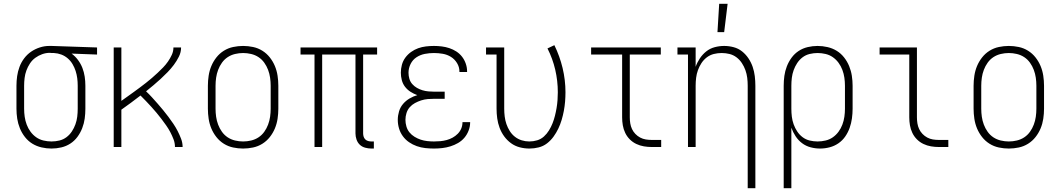

<svg xmlns="http://www.w3.org/2000/svg" viewBox="-20 -768 5540 1003"><path d="M249 8Q223 8 197 2Q171 -4 149 -17.5Q127 -31 110.5 -52Q94 -73 84 -97.5Q74 -122 70 -148Q66 -174 66 -200V-320Q66 -345 69.5 -370Q73 -395 82 -419Q91 -443 106.5 -463.5Q122 -484 142.5 -498Q163 -512 187.5 -520Q212 -528 237 -528H250L487 -520V-483L354 -488Q373 -474 387.5 -454.5Q402 -435 410.5 -413Q419 -391 422.5 -367.5Q426 -344 426 -320V-200Q426 -174 422.5 -148.5Q419 -123 409.5 -98.5Q400 -74 384.5 -53Q369 -32 347.5 -18Q326 -4 300.5 2Q275 8 249 8ZM249 -29Q270 -29 290.5 -34Q311 -39 327.5 -51.5Q344 -64 355.5 -81.5Q367 -99 374 -118.5Q381 -138 383.5 -158.5Q386 -179 386 -200V-320Q386 -340 383.5 -359.5Q381 -379 375 -397.5Q369 -416 359 -433Q349 -450 334 -463Q319 -476 300.5 -483Q282 -490 262 -491H250Q248 -491 245.5 -491.5Q243 -492 240 -492Q220 -492 200.5 -485Q181 -478 164.5 -466Q148 -454 136.5 -436.5Q125 -419 118 -400Q111 -381 108.5 -360.5Q106 -340 106 -320V-200Q106 -179 109 -158Q112 -137 119.5 -117Q127 -97 139.5 -80Q152 -63 169 -51Q186 -39 207 -34Q228 -29 249 -29Z M574 0V-520H614V-241Q631 -253 647 -264.5Q663 -276 679 -287.5Q695 -299 711 -311Q727 -323 743 -335.5Q759 -348 774 -361Q789 -374 803.5 -387.5Q818 -401 832 -415.5Q846 -430 857.5 -446.5Q869 -463 877.5 -481.5Q886 -500 886 -520H926Q926 -495 914.5 -472Q903 -449 888 -429Q873 -409 855.5 -391Q838 -373 819.5 -356Q801 -339 782 -323Q763 -307 743 -291Q759 -276 774 -259.5Q789 -243 803.5 -226.5Q818 -210 832 -193Q846 -176 859.5 -158Q873 -140 885.5 -121.5Q898 -103 908 -83.5Q918 -64 926 -43Q934 -22 934 0H894Q894 -21 886.5 -40.5Q879 -60 869.5 -78Q860 -96 848 -113Q836 -130 823.5 -146.5Q811 -163 798 -178.5Q785 -194 771 -209.5Q757 -225 743 -239.5Q729 -254 714 -269Q690 -250 664.5 -231.5Q639 -213 614 -195V0Z M1250 8Q1224 8 1198 2.5Q1172 -3 1149.5 -17Q1127 -31 1110.5 -52Q1094 -73 1084 -97Q1074 -121 1070 -147.5Q1066 -174 1066 -200V-320Q1066 -346 1070 -372.5Q1074 -399 1084 -423Q1094 -447 1110.5 -468Q1127 -489 1149.5 -503Q1172 -517 1198 -522.5Q1224 -528 1250 -528Q1276 -528 1302 -522.5Q1328 -517 1350.5 -503Q1373 -489 1389.5 -468Q1406 -447 1416 -423Q1426 -399 1430 -372.5Q1434 -346 1434 -320V-200Q1434 -174 1430 -147.5Q1426 -121 1416 -97Q1406 -73 1389.5 -52Q1373 -31 1350.5 -17Q1328 -3 1302 2.5Q1276 8 1250 8ZM1250 -29Q1271 -29 1292 -34Q1313 -39 1330.5 -50.5Q1348 -62 1360.5 -79.5Q1373 -97 1380.5 -117Q1388 -137 1391 -158Q1394 -179 1394 -200V-320Q1394 -341 1391 -362Q1388 -383 1380.5 -403Q1373 -423 1360.5 -440.5Q1348 -458 1330.5 -469.5Q1313 -481 1292 -486Q1271 -491 1250 -491Q1229 -491 1208 -486Q1187 -481 1169.5 -469.5Q1152 -458 1139.5 -440.5Q1127 -423 1119.5 -403Q1112 -383 1109 -362Q1106 -341 1106 -320V-200Q1106 -179 1109 -158Q1112 -137 1119.5 -117Q1127 -97 1139.5 -79.5Q1152 -62 1169.5 -50.5Q1187 -39 1208 -34Q1229 -29 1250 -29Z M1920 8Q1904 8 1887.5 3.5Q1871 -1 1859.5 -12Q1848 -23 1842.5 -39Q1837 -55 1837 -71V-483H1663V0H1623V-483H1550V-520H1950V-483H1877V-71Q1877 -63 1879.5 -54.5Q1882 -46 1888 -40Q1894 -34 1902.5 -31.5Q1911 -29 1920 -29H1933V8Z M2247 8Q2224 8 2201.5 5.5Q2179 3 2157.5 -4.5Q2136 -12 2117 -25Q2098 -38 2084.5 -56.5Q2071 -75 2064.5 -97Q2058 -119 2058 -142Q2058 -164 2064.5 -186Q2071 -208 2085.5 -225Q2100 -242 2119.5 -253.5Q2139 -265 2160 -271Q2141 -278 2124.5 -288.5Q2108 -299 2096 -314.5Q2084 -330 2079 -349.5Q2074 -369 2074 -388Q2074 -409 2079.5 -429.5Q2085 -450 2097.5 -467Q2110 -484 2127.5 -496.5Q2145 -509 2164.5 -516Q2184 -523 2205 -525.5Q2226 -528 2247 -528Q2267 -528 2287.5 -525.5Q2308 -523 2327.5 -516.5Q2347 -510 2364 -499Q2381 -488 2393.5 -472Q2406 -456 2413 -436Q2420 -416 2420 -396V-392H2380V-395Q2380 -418 2367.5 -438.5Q2355 -459 2335.5 -471Q2316 -483 2293 -487Q2270 -491 2247 -491Q2223 -491 2199.5 -486.5Q2176 -482 2156 -469Q2136 -456 2125 -434Q2114 -412 2114 -388Q2114 -372 2118.5 -356.5Q2123 -341 2133.5 -329Q2144 -317 2158 -309Q2172 -301 2187 -296.5Q2202 -292 2218 -290.5Q2234 -289 2250 -289H2303V-252H2250Q2232 -252 2214.5 -250.5Q2197 -249 2180 -243.5Q2163 -238 2147.5 -229.5Q2132 -221 2120.5 -208Q2109 -195 2103.5 -177.5Q2098 -160 2098 -142Q2098 -125 2103 -107.5Q2108 -90 2119 -76.5Q2130 -63 2145.5 -53.5Q2161 -44 2177.5 -38.5Q2194 -33 2212 -31Q2230 -29 2247 -29Q2264 -29 2280.5 -30.5Q2297 -32 2313.5 -36.5Q2330 -41 2344.5 -49Q2359 -57 2371 -69Q2383 -81 2389.5 -96.5Q2396 -112 2396 -129V-130H2436V-128Q2436 -107 2428 -86Q2420 -65 2406 -48.5Q2392 -32 2373 -21Q2354 -10 2333 -3.5Q2312 3 2290.5 5.5Q2269 8 2247 8Z M2746 8Q2720 8 2695 1.5Q2670 -5 2649.5 -20Q2629 -35 2614 -55.5Q2599 -76 2590 -100Q2581 -124 2577.5 -149.5Q2574 -175 2574 -200V-483H2519V-520H2614V-200Q2614 -180 2616.5 -159.5Q2619 -139 2625.5 -120Q2632 -101 2643 -83.5Q2654 -66 2670 -53.5Q2686 -41 2705.5 -35Q2725 -29 2745 -29Q2766 -29 2786 -35Q2806 -41 2821.5 -55Q2837 -69 2848 -87Q2859 -105 2866.5 -124Q2874 -143 2879 -163Q2884 -183 2887.5 -203.5Q2891 -224 2892.5 -245Q2894 -266 2894 -286Q2894 -346 2880.5 -404Q2867 -462 2840 -515L2876 -532Q2904 -475 2919 -412.5Q2934 -350 2934 -286Q2934 -262 2932 -237.5Q2930 -213 2925.5 -189Q2921 -165 2914 -141.5Q2907 -118 2896.5 -96Q2886 -74 2871.5 -54Q2857 -34 2837.5 -19Q2818 -4 2794 2Q2770 8 2746 8Z M3385 0Q3364 0 3343.5 -3.5Q3323 -7 3304 -16Q3285 -25 3270 -40Q3255 -55 3246 -74Q3237 -93 3233.5 -113.5Q3230 -134 3230 -155V-483H3068V-520H3432V-483H3270V-155Q3270 -139 3272.5 -123.5Q3275 -108 3281.5 -94Q3288 -80 3299 -68.5Q3310 -57 3324 -49.5Q3338 -42 3353.5 -39.5Q3369 -37 3385 -37H3434V0Z M3886 215V-320Q3886 -341 3883.5 -361.5Q3881 -382 3874 -401.5Q3867 -421 3855.5 -438.5Q3844 -456 3827.5 -468.5Q3811 -481 3791 -486Q3771 -491 3750 -491Q3729 -491 3709 -486Q3689 -481 3672.5 -468.5Q3656 -456 3644.5 -438.5Q3633 -421 3626 -401.5Q3619 -382 3616.5 -361.5Q3614 -341 3614 -320V0H3574V-483H3519V-520H3614V-419Q3622 -442 3636 -463Q3650 -484 3669.5 -499.5Q3689 -515 3713.5 -521.5Q3738 -528 3763 -528Q3788 -528 3812.5 -521.5Q3837 -515 3856.5 -499.5Q3876 -484 3890 -463Q3904 -442 3912 -418.5Q3920 -395 3923 -370Q3926 -345 3926 -320V215ZM3728 -600 3737 -748H3781L3763 -600Z M4074 215V-320Q4074 -346 4077.5 -371.5Q4081 -397 4090.5 -421.5Q4100 -446 4115.5 -467Q4131 -488 4152.5 -502Q4174 -516 4199.5 -522Q4225 -528 4251 -528Q4277 -528 4303 -522Q4329 -516 4351 -502.5Q4373 -489 4389.5 -468Q4406 -447 4416 -422.5Q4426 -398 4430 -372Q4434 -346 4434 -320V-200Q4434 -175 4430.5 -149.5Q4427 -124 4418.5 -100Q4410 -76 4395.5 -55Q4381 -34 4360 -19.5Q4339 -5 4314 1.5Q4289 8 4264 8Q4239 8 4214.5 1.5Q4190 -5 4170 -20Q4150 -35 4136 -56.5Q4122 -78 4114 -101V215ZM4251 -29Q4272 -29 4293 -34Q4314 -39 4331 -51Q4348 -63 4360.5 -80Q4373 -97 4380.5 -117Q4388 -137 4391 -158Q4394 -179 4394 -200V-320Q4394 -341 4391 -362Q4388 -383 4380.5 -403Q4373 -423 4360.5 -440Q4348 -457 4331 -469Q4314 -481 4293 -486Q4272 -491 4251 -491Q4230 -491 4209.5 -486Q4189 -481 4172.5 -468.5Q4156 -456 4144.5 -438.5Q4133 -421 4126 -401.5Q4119 -382 4116.5 -361.5Q4114 -341 4114 -320V-200Q4114 -179 4116.5 -158.5Q4119 -138 4126 -118.5Q4133 -99 4144.5 -81.5Q4156 -64 4172.5 -51.5Q4189 -39 4209.5 -34Q4230 -29 4251 -29Z M4885 0Q4864 0 4843.5 -3.5Q4823 -7 4804 -16Q4785 -25 4770 -40Q4755 -55 4746 -74Q4737 -93 4733.5 -113.5Q4730 -134 4730 -155V-483H4575V-520H4770V-155Q4770 -139 4772.5 -123.5Q4775 -108 4781.5 -94Q4788 -80 4799 -68.5Q4810 -57 4824 -49.5Q4838 -42 4853.5 -39.5Q4869 -37 4885 -37H4934V0Z M5250 8Q5224 8 5198 2.5Q5172 -3 5149.5 -17Q5127 -31 5110.5 -52Q5094 -73 5084 -97Q5074 -121 5070 -147.5Q5066 -174 5066 -200V-320Q5066 -346 5070 -372.5Q5074 -399 5084 -423Q5094 -447 5110.5 -468Q5127 -489 5149.5 -503Q5172 -517 5198 -522.5Q5224 -528 5250 -528Q5276 -528 5302 -522.5Q5328 -517 5350.5 -503Q5373 -489 5389.5 -468Q5406 -447 5416 -423Q5426 -399 5430 -372.5Q5434 -346 5434 -320V-200Q5434 -174 5430 -147.5Q5426 -121 5416 -97Q5406 -73 5389.5 -52Q5373 -31 5350.5 -17Q5328 -3 5302 2.5Q5276 8 5250 8ZM5250 -29Q5271 -29 5292 -34Q5313 -39 5330.5 -50.5Q5348 -62 5360.5 -79.5Q5373 -97 5380.5 -117Q5388 -137 5391 -158Q5394 -179 5394 -200V-320Q5394 -341 5391 -362Q5388 -383 5380.5 -403Q5373 -423 5360.5 -440.5Q5348 -458 5330.5 -469.5Q5313 -481 5292 -486Q5271 -491 5250 -491Q5229 -491 5208 -486Q5187 -481 5169.5 -469.5Q5152 -458 5139.5 -440.5Q5127 -423 5119.5 -403Q5112 -383 5109 -362Q5106 -341 5106 -320V-200Q5106 -179 5109 -158Q5112 -137 5119.5 -117Q5127 -97 5139.5 -79.5Q5152 -62 5169.5 -50.5Q5187 -39 5208 -34Q5229 -29 5250 -29Z"/></svg>

Font: Iosevka Curly Slab Extralight
Style: Regular
Weight: 200
Monospace: yes
Designer: Belleve Invis
Foundry: Belleve Invis
Version: Version 22.1.2; ttfautohint (v1.8.4)